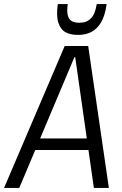

<svg xmlns="http://www.w3.org/2000/svg" viewBox="-50 -927 604 947"><path d="M269 -700H385L487 0H413L321 -645H317L45 0H-30ZM116 -244H409L401 -187H108ZM330 -755Q298 -755 273.5 -768Q249 -781 238 -814.5Q227 -848 235 -907H284Q279 -869 285 -849Q291 -829 305.5 -822Q320 -815 337 -815H345Q378 -815 399 -837Q420 -859 427 -907H476Q468 -848 447.5 -815Q427 -782 399 -768.5Q371 -755 339 -755Z"/></svg>

Font: Pathway Extreme SemiCondensed Light
Style: Italic
Weight: 300
Width: 4
Italic angle: -8°
Version: Version 1.001;gftools[0.9.26]